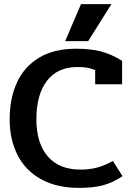

<svg xmlns="http://www.w3.org/2000/svg" viewBox="-20 -899 643 934"><path d="M374 -879H522L409 -699H297ZM27 -319Q27 -419 62 -496.5Q97 -574 169.5 -618Q242 -662 350 -662Q423 -662 474 -648Q525 -634 574 -603V-489H443V-558Q424 -566 405 -569.5Q386 -573 357 -573Q260 -573 208.5 -506Q157 -439 157 -319Q157 -202 212.5 -138Q268 -74 371 -74Q416 -74 453 -84Q490 -94 529 -116L576 -42Q528 -10 480.5 2.5Q433 15 365 15Q256 15 180 -27Q104 -69 65.5 -144.5Q27 -220 27 -319Z"/></svg>

Font: Pridi Medium
Style: Regular
Weight: 500
Designer: Katatrad Team
Foundry: CadsonDemak
Version: Version 1.001